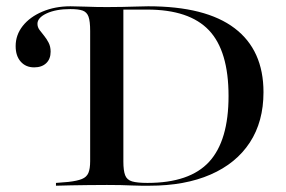

<svg xmlns="http://www.w3.org/2000/svg" viewBox="-20 -591 910 611"><path d="M429.8 0Q415.3 0 399.2 -0.8Q383.1 -1.6 363.7 -2Q344.4 -2.4 320.2 -2.4Q289.5 -2.4 260.5 -2Q231.5 -1.6 205.6 -1.2Q179.8 -0.8 158.1 0V-8.9L197.6 -12.1Q225.8 -15.3 240.7 -21.4Q255.6 -27.4 261.3 -40.7Q266.9 -54 266.9 -78.2V-492.7Q266.9 -523.4 261.7 -537.9Q256.5 -552.4 243.1 -557.3Q229.8 -562.1 204 -562.1Q158.1 -562.1 128.6 -548.4Q99.2 -534.7 99.2 -515.3Q99.2 -504.8 105.6 -496Q112.1 -487.1 120.2 -477.4Q128.2 -467.7 134.7 -455.2Q141.1 -442.7 141.1 -426.6Q141.1 -403.2 127 -389.9Q112.9 -376.6 88.7 -376.6Q62.1 -376.6 46 -394.8Q29.8 -412.9 29.8 -444.4Q29.8 -479.8 52.4 -508.5Q75 -537.1 114.9 -554Q154.8 -571 204 -571Q223.4 -571 254 -569.8Q284.7 -568.5 321 -568.5H320.2Q343.5 -568.5 369 -569Q394.4 -569.4 416.5 -570.2Q438.7 -571 451.6 -571Q634.7 -571 726.6 -501.2Q818.5 -431.5 818.5 -297.6Q818.5 -204 775 -137.5Q731.5 -71 650 -35.5Q568.5 0 455.6 0ZM449.2 -8.9Q583.9 -8.9 645.6 -76.2Q707.3 -143.5 707.3 -285.5Q707.3 -429 644.8 -494.8Q582.3 -560.5 448.4 -560.5H372.6V-76.6Q372.6 -48.4 378.2 -33.5Q383.9 -18.5 400.4 -13.7Q416.9 -8.9 449.2 -8.9Z"/></svg>

Font: Playfair 144pt SemiExpanded SemiBold
Style: Regular
Weight: 600
Width: 6
Designer: Claus Eggers Sørensen
Foundry: Claus Eggers Sørensen
Version: Version 2.203